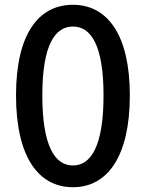

<svg xmlns="http://www.w3.org/2000/svg" viewBox="-20 -770 610 803"><path d="M285 13C429 13 523 -115 523 -371C523 -625 429 -750 285 -750C140 -750 47 -626 47 -371C47 -115 140 13 285 13ZM285 -78C210 -78 157 -158 157 -371C157 -582 210 -659 285 -659C360 -659 413 -582 413 -371C413 -158 360 -78 285 -78Z"/></svg>

Font: Noto Sans CJK JP Medium
Style: Regular
Weight: 500
Designer: Ryoko NISHIZUKA (kana & ideographs); Paul D. Hunt (Latin, Greek & Cyrillic); Wenlong ZHANG (bopomofo); Sandoll Communica
Foundry: Adobe Systems Incorporated
Version: Version 1.004;PS 1.004;hotconv 1.0.82;makeotf.lib2.5.63406